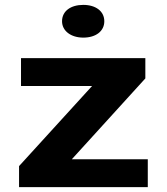

<svg xmlns="http://www.w3.org/2000/svg" viewBox="-20 -766 682 786"><path d="M274 -114 575 -445V-528H66V-414H357L58 -86V0H585V-114ZM321 -612C372 -612 407 -638 407 -679C407 -720 372 -746 321 -746C270 -746 234 -721 234 -679C234 -639 271 -612 321 -612Z"/></svg>

Font: Asimov
Style: XWid
Weight: 500
Designer: Google
Version: Version 2.000980; 2014